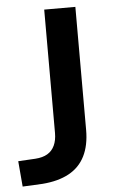

<svg xmlns="http://www.w3.org/2000/svg" viewBox="-62 -741 469 786"><g transform="rotate(-5 172.5 -348.0)"><path d="M-1 9 -10 -96 61 -100Q91 -102 110.5 -113.5Q130 -125 140 -146.5Q150 -168 150 -198V-705H278V-199Q278 -136 256 -92Q234 -48 190 -24Q146 0 81 5Z"/></g></svg>

Font: Nunito Sans 12pt ExtraLight
Style: Regular
Weight: 200
Designer: Vernon Adams
Foundry: Vernon Adams
Version: Version 3.101;gftools[0.9.27]